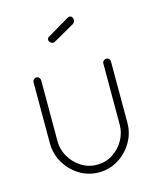

<svg xmlns="http://www.w3.org/2000/svg" viewBox="-107 -769 697 850"><g transform="rotate(-15 241.5 -344.0)"><path d="M242 6Q193 6 152.5 -19Q112 -44 88 -85.5Q64 -127 64 -174V-454Q64 -461 69.5 -466.5Q75 -472 82 -472Q89 -472 94 -466.5Q99 -461 99 -454V-174Q99 -137 118 -104Q137 -71 169.5 -50Q202 -29 242 -29Q282 -29 314 -49.5Q346 -70 365 -103.5Q384 -137 384 -174V-455Q384 -462 389.5 -467Q395 -472 402 -472Q410 -472 414.5 -467Q419 -462 419 -455V-174Q419 -126 395 -85Q371 -44 330.5 -19Q290 6 242 6ZM194 -601Q187 -601 181 -606.5Q175 -612 175 -619Q175 -628 183 -632L285 -692Q289 -694 292 -694Q300 -694 304 -688.5Q308 -683 308 -676Q308 -664 298 -658L203 -604Q201 -603 198.5 -602Q196 -601 194 -601Z"/></g></svg>

Font: Dosis ExtraLight
Style: Regular
Weight: 250
Designer: EdgarTolentino, PabloImpallari, IginoMarini
Foundry: EdgarTolentino, PabloImpallari, IginoMarini
Version: Version 3.001; ttfautohint (v1.8.2)